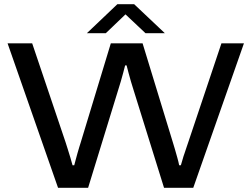

<svg xmlns="http://www.w3.org/2000/svg" viewBox="-20 -893 1195 913"><path d="M256 0 16 -687H133L292 -216Q296 -204 302 -184.5Q308 -165 314.5 -144Q321 -123 325 -107H333Q336 -119 340 -133.5Q344 -148 348 -163Q352 -178 356.5 -192Q361 -206 364 -216L507 -687H658L802 -216Q806 -204 811.5 -184.5Q817 -165 823 -144Q829 -123 832 -107H840Q844 -119 848 -134Q852 -149 857.5 -164Q863 -179 867 -192.5Q871 -206 875 -216L1033 -687H1140L899 0H760L612 -475Q608 -487 602.5 -506Q597 -525 591.5 -545.5Q586 -566 582 -582H575Q571 -566 565.5 -545.5Q560 -525 554.5 -506Q549 -487 545 -475L399 0ZM393 -735 538 -873H618L764 -735H672L553 -847H600L483 -735Z"/></svg>

Font: Archivo Expanded
Style: Regular
Weight: 400
Width: 7
Designer: Hector Gatti
Foundry: Omnibus-Type
Version: Version 2.001